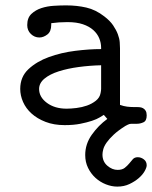

<svg xmlns="http://www.w3.org/2000/svg" viewBox="-20 -459 565 712"><path d="M55 -129Q55 -174 85.5 -202.5Q116 -231 161.5 -247.5Q207 -264 259 -270.5Q311 -277 355 -277V-282Q355 -300 348 -317Q341 -334 326 -347.5Q311 -361 287.5 -369Q264 -377 231 -377H229Q213 -377 198.5 -376Q184 -375 170 -373V-367Q170 -342 155.5 -331Q141 -320 126 -320Q108 -320 94.5 -333Q81 -346 81 -366Q81 -393 96.5 -407.5Q112 -422 133.5 -429Q155 -436 179.5 -437.5Q204 -439 222 -439H227Q265 -439 300 -431Q335 -423 367 -398Q388 -382 399.5 -365Q411 -348 417 -332Q423 -316 424 -302.5Q425 -289 425 -280V-70Q439 -65 451.5 -63.5Q464 -62 475 -62H487Q491 -62 497.5 -61.5Q504 -61 510 -58Q516 -55 520 -48.5Q524 -42 524 -31Q524 -11 512 -5.5Q500 0 488 0H472Q464 0 460 1Q456 2 445 8Q418 25 401.5 40.5Q385 56 375.5 69.5Q366 83 363 94.5Q360 106 360 114Q360 140 378 155.5Q396 171 416 171Q433 171 442.5 163.5Q452 156 459 147.5Q466 139 472.5 131.5Q479 124 491 124Q503 124 513.5 132Q524 140 524 154Q524 162 516.5 175.5Q509 189 494.5 201.5Q480 214 460 223.5Q440 233 415 233Q394 233 372.5 224.5Q351 216 334 200.5Q317 185 306.5 163.5Q296 142 296 116Q296 75 320.5 40.5Q345 6 378 -18L365 -33Q360 -30 349.5 -23.5Q339 -17 321 -11Q303 -5 278 0Q253 5 220 5Q180 5 149 -7Q118 -19 97 -38Q76 -57 65.5 -81Q55 -105 55 -129ZM125 -129Q125 -99 154 -77.5Q183 -56 227 -56Q243 -56 263.5 -58.5Q284 -61 302.5 -67.5Q321 -74 335.5 -85.5Q350 -97 353 -114Q355 -124 355 -129V-217Q313 -216 272 -210.5Q231 -205 198 -194.5Q165 -184 145 -167.5Q125 -151 125 -129Z"/></svg>

Font: CMU Typewriter Custom
Style: Regular
Weight: 500
Monospace: yes
Version: Version 0.7.0